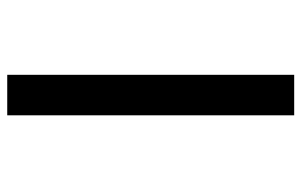

<svg xmlns="http://www.w3.org/2000/svg" viewBox="-166 -540 805 512"><g transform="rotate(-90 236.0 -283.5)"><path d="M185 99V-666.2H293V99Z"/></g></svg>

Font: Maven Pro VF Beta
Style: Regular
Weight: 400
Designer: Joe Prince
Foundry: Joe Prince
Version: Version 2.002